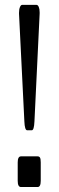

<svg xmlns="http://www.w3.org/2000/svg" viewBox="-20 -753 236 773"><path d="M64.5 0Q51.3 0 51.3 -24.9V-99.1Q51.3 -123.5 64.5 -123.5H131.3Q137.7 -123.5 140.9 -118.7Q144 -113.8 144 -99.1V-24.9Q144 0 131.3 0ZM89.4 -228.5Q79.6 -228.5 78.1 -264.2L56.6 -697.3V-701.7Q56.6 -715.3 60.3 -724.4Q64 -733.4 69.3 -733.4H127Q132.3 -733.4 136 -725.1Q139.6 -716.8 139.6 -703.6V-697.8L118.7 -264.2Q117.2 -228.5 107.9 -228.5Z"/></svg>

Font: BenchNine
Style: Bold
Weight: 700
Version: Version 1 ; ttfautohint (v0.92.18-e454-dirty) -l 8 -r 50 -G 